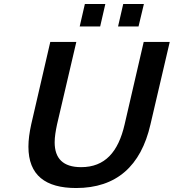

<svg xmlns="http://www.w3.org/2000/svg" viewBox="-20 -933 874 966"><path d="M677 -800 704 -913H600L574 -800ZM484 -800 510 -913H407L381 -800ZM123 -195C123 -51 209 13 363 13C565 13 689 -97 737 -307L834 -722H703L607 -307C575 -168 508 -92 388 -92C297 -92 255 -136 255 -217C255 -244 260 -274 267 -307L364 -722H233L137 -307C128 -266 123 -229 123 -195Z"/></svg>

Font: Perun SemiBold Italic
Style: Regular
Weight: 400
Italic angle: -12°
Foundry: Copyright (c) Stefan Peev, Context Ltd, 2016
Version: Version 1.026